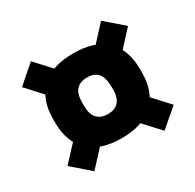

<svg xmlns="http://www.w3.org/2000/svg" viewBox="-119 -695 794 780"><g transform="rotate(-30 278.0 -305.0)"><path d="M277.5 -107.5Q178 -107.5 126 -157.2Q74 -207 74 -299V-314Q74 -405.5 126 -455.2Q178 -505 278 -505Q378 -505 429.8 -455.2Q481.5 -405.5 481.5 -314V-299Q481.5 -207 429.5 -157.2Q377.5 -107.5 277.5 -107.5ZM278 -220.5Q311.5 -220.5 328.5 -239.8Q345.5 -259 345.5 -296L345 -316.5Q344.5 -353.5 328 -372.8Q311.5 -392 278 -392Q244.5 -392 227.2 -373Q210 -354 210 -316.5V-296Q210 -259 227.2 -239.8Q244.5 -220.5 278 -220.5ZM340 -158 423.5 -233 527.5 -120 442.5 -47ZM135 -234 216 -158 113.5 -47 29.5 -120ZM213.5 -454.5 127.5 -383 29.5 -490 113.5 -563ZM421.5 -375 340 -451.5 442.5 -563 527 -490Z"/></g></svg>

Font: Anek Kannada
Style: Bold
Weight: 700
Version: Version 1.003